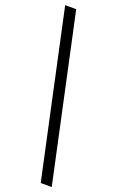

<svg xmlns="http://www.w3.org/2000/svg" viewBox="-169 -802 587 964"><g transform="rotate(20 124.5 -319.5)"><path d="M190 121H249L59 -760H0Z"/></g></svg>

Font: Noto Serif Condensed Semi
Style: Regular
Weight: 600
Width: 3
Designer: Monotype Design Team
Foundry: Monotype Imaging Inc.
Version: Version 1.002